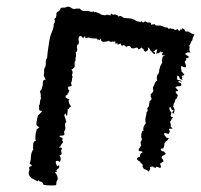

<svg xmlns="http://www.w3.org/2000/svg" viewBox="-20 -549 607 579"><path d="M548 -376Q545 -376 545 -373Q546 -373 548 -376ZM559 -447 550 -453 547 -454Q543 -455 541 -453L538 -456L536 -460Q534 -462 529 -464V-460H524Q521 -458 522 -456Q520 -454 518 -458L517 -460L515 -461L510 -459L506 -458V-460Q504 -462 501 -462H498L496 -463Q495 -464 492 -463L488 -462Q485 -468 479 -466Q466 -472 462 -472H453Q448 -472 447 -476Q440 -476 436 -474Q436 -481 432 -481H424Q419 -486 416 -484Q414 -480 410 -482L407 -484L405 -486V-483H402Q397 -485 396 -484L391 -486L386 -489Q376 -493 376 -493Q358 -495 354 -495L349 -498L346 -500Q339 -502 338 -498Q337 -502 331 -504Q326 -507 321 -504Q318 -508 314 -508V-503H309Q303 -506 298 -503H294L290 -504Q285 -504 281 -508L276 -510Q274 -511 268 -513Q266 -511 264 -513L263 -514L262 -515Q257 -511 247 -516H232Q225 -517 221 -523H216H212Q205 -523 203 -521L201 -523Q198 -522 194 -526L190 -528Q188 -529 185 -529L181 -528L176 -526H168Q162 -526 161 -519L157 -515Q149 -513 150 -504V-501L149 -499L148 -494Q146 -496 145 -493Q143 -491 145 -488L146 -487Q145 -480 142 -476Q143 -469 137 -454Q130 -439 127 -414L124 -394L122 -374Q118 -370 118 -361V-354L117 -348Q113 -344 113 -335V-328L112 -321Q113 -318 118 -308Q110 -311 109 -299V-293L107 -286Q106 -278 100 -273Q103 -268 103 -262V-257Q103 -253 104 -252Q100 -247 100 -234Q96 -232 98 -226V-217Q100 -216 107 -213L94 -200L92 -190L90 -180Q88 -168 99 -166Q94 -160 91 -160Q84 -136 88 -124Q82 -124 80 -115V-108Q80 -103 79 -102L81 -99Q76 -93 74 -83L73 -76V-69Q71 -59 69 -56L71 -54L73 -53Q77 -51 75 -48Q65 -47 69 -37Q63 -23 72 -15Q74 -12 82 -8L94 -2L95 -6L99 -2L104 -1Q110 1 111 8Q119 10 128 10H144Q148 10 149 9L150 5V0Q152 -6 154 -7Q155 -20 145 -30Q147 -29 151 -31Q152 -32 150 -35L153 -39L157 -42Q160 -46 158 -51L152 -47L151 -51L149 -55Q147 -61 149 -63Q153 -65 155 -64L158 -62L161 -61Q166 -73 159 -80Q164 -80 166 -86L165 -91L164 -96Q167 -99 167 -101Q166 -104 162 -104H159L157 -106Q161 -106 162 -107Q162 -108 164 -112L168 -117Q172 -121 167 -126Q170 -128 168 -133L166 -134L163 -135Q160 -136 159 -139L163 -140H167Q170 -141 172 -141Q176 -142 173 -152Q178 -158 177 -165L176 -171Q175 -174 177 -178L179 -180L180 -181Q179 -187 174 -200Q175 -207 177 -207Q182 -195 183 -204Q183 -209 184 -212V-220L188 -221Q187 -223 190 -225Q195 -227 193 -230L191 -233L189 -236Q187 -242 187 -243Q186 -246 190 -250H187L185 -251L179 -254Q177 -256 178 -259Q178 -262 181 -262L184 -263Q182 -266 186 -268Q187 -269 187 -271L188 -273V-275L190 -276L187 -278Q184 -280 186 -285L184 -286Q186 -288 189 -288L194 -289Q198 -290 194 -298L196 -303L197 -308Q197 -313 199 -317L197 -323Q202 -334 195 -339Q207 -344 205 -353V-360Q205 -364 208 -367Q207 -370 208 -374L209 -380Q210 -387 208 -391Q214 -394 213 -401L212 -405V-410Q212 -414 216 -415Q218 -419 218 -422L217 -430Q216 -438 221 -440Q224 -441 226 -439L229 -436L231 -433Q232 -438 237 -440Q236 -434 240 -434L248 -436Q252 -433 264 -433H270Q273 -433 274 -429Q277 -431 280 -428L281 -429L282 -431Q284 -433 285 -433Q282 -428 288 -424Q293 -422 295 -423L302 -424L308 -426Q312 -422 317 -423L320 -424Q322 -424 323 -423H324L325 -424Q326 -425 328 -423V-419Q328 -418 330 -416L333 -420L334 -418L335 -414Q337 -415 340 -416.5Q343 -418 344 -418Q345 -411 349 -411L352 -413H354Q355 -412 357.5 -410.5Q360 -409 361 -408Q362 -407 364 -409L365 -410H367Q373 -412 376 -404Q379 -403 383 -403L387 -404Q393 -407 396 -404Q396 -401 397 -400Q401 -400 407 -406Q408 -403 413 -401Q413 -394 420 -393L423 -396L426 -398Q428 -402 425 -405H429L432 -400L434 -396L438 -393L441 -389Q444 -386 447 -386Q448 -390 447 -391Q445 -393 442 -393L445 -395L448 -398Q451 -401 454 -399Q451 -391 452 -386Q455 -390 460 -388V-391H464Q462 -394 464 -394Q466 -394 467 -391Q471 -392 472 -391L470 -388L468 -386Q471 -380 473 -382L476 -384V-381L470 -378V-374L469 -371Q467 -366 469 -363Q470 -360 466 -354L463 -349L462 -344L460 -338V-333Q458 -325 455 -324Q451 -316 454 -306Q450 -305 447 -298L445 -293L443 -288H442L441 -284L442 -280Q443 -274 441 -272L438 -268L434 -265Q436 -262 434 -259Q434 -258 435 -257Q436 -256 436 -254Q438 -251 436 -248Q432 -244 431 -244V-240L430 -237V-235L429 -232Q430 -228 424 -223Q427 -213 422 -211L421 -202L419 -194Q417 -183 420 -178Q409 -164 413 -155L409 -154L407 -148L406 -142Q405 -135 408 -130L406 -123L404 -121Q403 -120 406 -109Q403 -108 402 -105L401 -103L399 -100Q396 -93 403 -93H406L408 -92Q410 -92 410 -89Q401 -87 402 -76Q383 -72 403 -61Q403 -59 405 -57L409 -54Q413 -50 409 -49Q412 -39 418 -38L423 -36L429 -31L430 -34L432 -38Q434 -41 432 -44L435 -46L439 -47Q442 -47 444 -44H445Q448 -42 449 -43L450 -44L451 -45Q453 -48 461 -43Q463 -42 464.5 -43.5Q466 -45 465 -48L464 -52L462 -55L468 -59L473 -62Q473 -67 467 -73Q469 -79 472 -80L476 -82L480 -86L477 -89L475 -91Q472 -94 468 -93Q464 -98 465.5 -100Q467 -102 472 -101Q476 -108 476 -117Q480 -120 480 -124Q484 -122 489 -133Q481 -132 479 -138Q474 -143 475 -147Q479 -148 482 -147L485 -146L488 -145Q495 -152 489 -160L492 -161H495Q497 -160 501 -162Q500 -163 498 -164L496 -166H495V-172Q495 -178 492 -181Q495 -183 497 -188Q499 -193 502 -195Q498 -196 496 -197.5Q494 -199 495 -201L496 -206Q498 -209 496 -211Q489 -217 492 -227Q493 -227 495 -225L497 -220Q498 -216 502 -218Q504 -216 502 -214L500 -211Q498 -208 503 -206Q510 -218 502 -228L503 -231V-233L504 -234V-236Q505 -239 507 -241L508 -244V-246L510 -250Q513 -251 514 -255L515 -258L516 -261L515 -264L512 -267Q509 -272 510 -274Q516 -273 517 -275Q517 -276 516 -278L509 -285Q512 -289 517 -289H522L526 -290L525 -292H528Q526 -296 525 -298L521 -300L517 -302V-301Q519 -307 522 -305L525 -303L528 -301Q527 -308 515 -308L514 -312V-316Q513 -319 516 -321L520 -318L521 -315L522 -312L524 -311L525 -310Q529 -308 531 -308Q527 -312 530 -315Q526 -321 530 -321H533L536 -324L532 -329L527 -334V-338L526 -342Q525 -346 527 -350Q534 -346 540 -346Q542 -349 540 -355L538 -359L537 -363L539 -365L541 -368Q543 -370 541 -373L546 -375L551 -377Q548 -379 538 -386Q540 -389 545 -391H555Q551 -394 551 -400L552 -406Q552 -409 550 -411Q553 -413 555 -419L557 -424L560 -428L561 -433L562 -437L564 -440L565 -443L567 -445Z"/></svg>

Font: Kom-post
Style: Regular
Weight: 400
Designer: @guaschetti
Foundry: guaschetti
Version: Version 1.00 December 6, 2021, initial release